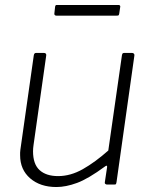

<svg xmlns="http://www.w3.org/2000/svg" viewBox="-20 -743 613 773"><path d="M207 10Q142 10 101.5 -25Q61 -60 61 -118Q61 -123 61 -128.5Q61 -134 62 -140L116 -520Q117 -526 119.5 -528Q122 -530 126 -530H156Q162 -530 164.5 -527Q167 -524 166 -519L115 -159Q114 -152 113.5 -146Q113 -140 113 -134Q113 -82 139.5 -58Q166 -34 214 -34Q264 -34 313.5 -62Q363 -90 416 -137L471 -521Q472 -527 474.5 -528.5Q477 -530 481 -530H511Q516 -530 519 -527Q522 -524 521 -519L449 -9Q448 -4 447 -2Q446 0 440 0H411Q407 0 404 -2.5Q401 -5 402 -9L411 -69Q412 -74 410 -75.5Q408 -77 403 -73Q335 -23 290 -6.5Q245 10 207 10ZM464 -715 460 -688Q459 -683 457.5 -681.5Q456 -680 449 -680H207Q202 -680 200 -683Q198 -686 199 -690L202 -717Q203 -720 204 -721.5Q205 -723 208 -723H458Q461 -723 463 -720.5Q465 -718 464 -715Z"/></svg>

Font: Libre Franklin ExtraLight
Style: Italic
Weight: 250
Italic angle: -8°
Designer: Pablo Impallari, Rodrigo Fuenzalida, Nhung Nguyen
Foundry: Impallari Type
Version: Version 3.000